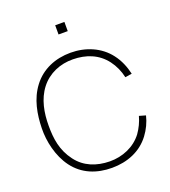

<svg xmlns="http://www.w3.org/2000/svg" viewBox="-171 -1087 1083 1225"><g transform="rotate(-20 371.0 -474.5)"><path d="M346.9 -963.5V-901H409.4V-963.5ZM651 -237.5C640.6 -199 622.9 -162.5 600 -130.2C549 -62.5 464.6 -27.1 378.1 -28.1C288.5 -29.2 209.4 -59.4 157.3 -129.2C99 -206.3 88.5 -287.5 88.5 -375C88.5 -462.5 104.2 -551 157.3 -619.8C210.4 -688.5 292.7 -721.9 378.1 -720.8C466.7 -719.8 545.8 -690.6 600 -618.8C626 -584.4 644.8 -542.7 654.2 -499L700 -506.3C688.5 -556.2 668.8 -605.2 636.5 -646.9C577.1 -725 481.3 -765.6 378.1 -765.6C275 -765.6 181.2 -727.1 120.8 -646.9C60.4 -567.7 43.8 -468.8 41.7 -375C39.6 -287.5 62.5 -180.2 120.8 -102.1C182.3 -19.8 274 15.6 378.1 15.6C482.3 15.6 576 -21.9 636.5 -102.1C664.6 -139.6 684.4 -181.2 694.8 -225Z"/></g></svg>

Font: Manrope Thin
Style: Regular
Weight: 100
Width: 4
Designer: Michael Sharanda
Foundry: Michael Sharanda
Version: Version 2.000;PS 002.000;hotconv 1.0.88;makeotf.lib2.5.64775